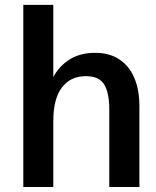

<svg xmlns="http://www.w3.org/2000/svg" viewBox="-20 -752 629 772"><path d="M73.7 0V-732.4H194.3V-403.3L186 -425.3Q208.5 -477.5 253.2 -508.5Q297.9 -539.6 361.8 -539.6Q420.9 -539.6 460.4 -512.9Q500 -486.3 520.3 -438.2Q540.5 -390.1 540.5 -325.7V0H419.4V-312.5Q419.4 -377.9 399.2 -411.9Q378.9 -445.8 325.2 -445.8Q263.7 -445.8 229 -400.4Q194.3 -355 194.3 -264.2V0Z"/></svg>

Font: Schibsted Grotesk SemiBold
Style: Regular
Weight: 600
Designer: Bakken & Baeck AS, Henrik Kongsvoll
Foundry: Schibsted ASA
Version: Version 1.100;gftools[0.9.25]